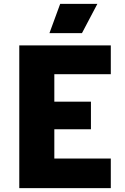

<svg xmlns="http://www.w3.org/2000/svg" viewBox="-20 -966 640 986"><path d="M549 -585H259V-444H447V-302H259V-152H549V0H79V-733H549ZM480 -946 401 -796H234L289 -946Z"/></svg>

Font: Kreadon
Style: Regular
Weight: 400
Designer: kohakuno
Foundry: StudioGnu
Version: Version 1.000;Glyphs 3.1.2 (3151)